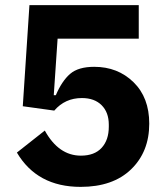

<svg xmlns="http://www.w3.org/2000/svg" viewBox="-20 -718 640 750"><path d="M295 12Q125 12 46 -122L155 -208Q209 -110 296 -110Q349 -110 377 -140.5Q405 -171 405 -223V-231Q405 -279 377 -307Q349 -335 300 -335Q234 -335 192 -286L69 -303L95 -698H522V-567H205L190 -346H198Q222 -402 254 -429.5Q286 -457 348 -457Q440 -457 501.5 -397Q563 -337 563 -235Q563 -125 492 -56.5Q421 12 295 12Z"/></svg>

Font: Anuphan
Style: Bold
Weight: 700
Designer: Mike Abbink, Paul van der Laan, Pieter van Rosmalen, Mint Tantisuwanna
Foundry: Bold Monday; Cadson Demak
Version: Version 3.002;hotconv 1.0.109;makeotfexe 2.5.65596